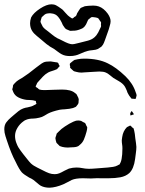

<svg xmlns="http://www.w3.org/2000/svg" viewBox="-31 -814 673 894"><path d="M316 -535Q319 -536 323.5 -536.5Q328 -537 330 -538Q345 -541 361 -541Q427 -541 471 -519Q509 -501 553 -459Q588 -425 601 -384Q602 -382 603.5 -377.5Q605 -373 605 -371V-370Q605 -368 604 -365.5Q603 -363 603 -361Q602 -360 601.5 -357Q601 -354 600 -353L592 -354Q584 -354 581 -355L578 -359Q569 -370 568 -373Q562 -382 559 -393Q553 -407 549 -413Q540 -426 522.5 -436Q505 -446 497 -451Q490 -456 480 -464.5Q470 -473 462 -476Q451 -481 432 -481Q419 -481 412 -480L362 -477L349 -476Q336 -476 326 -479Q323 -480 318 -481Q313 -482 311 -484Q309 -485 306 -488.5Q303 -492 300 -494Q296 -498 296 -498Q295 -499 295.5 -501Q296 -503 296 -503Q294 -509 294 -515Q294 -518 296.5 -520Q299 -522 300 -523Q312 -533 316 -535ZM570 -227Q571 -227 573 -228.5Q575 -230 576 -229Q578 -228 580.5 -225.5Q583 -223 584 -221Q590 -218 591 -216Q592 -214 592.5 -210.5Q593 -207 594 -205Q597 -193 599 -170Q603 -145 604 -130Q604 -117 601.5 -100Q599 -83 598 -73Q592 -28 571 -8Q554 7 529.5 11.5Q505 16 476 16H439Q424 15 392 17L355 16Q321 16 303 24Q298 26 282 35L264 44Q229 59 200 60Q176 60 159 51Q152 47 142 38Q132 29 125 24Q115 17 105 13Q81 -1 71 -11Q59 -24 41 -62Q21 -99 1 -160Q0 -163 -5.5 -180Q-11 -197 -11 -212Q-11 -232 -1.5 -244.5Q8 -257 19.5 -266.5Q31 -276 34 -279Q44 -288 55 -296.5Q66 -305 77 -309Q88 -313 97 -314Q118 -318 127 -324Q130 -325 133.5 -327Q137 -329 139 -331Q139 -332 137 -336Q137 -342 135 -344Q134 -345 130 -345Q127 -346 123 -347Q119 -348 113 -348Q106 -349 92 -349Q71 -352 54.5 -360.5Q38 -369 31 -385Q30 -388 28.5 -391.5Q27 -395 26 -398Q26 -400 29 -409Q29 -417 31 -419Q32 -421 38 -427Q46 -436 57.5 -443Q69 -450 73 -452Q100 -469 138 -500Q143 -503 153.5 -511.5Q164 -520 173 -524Q182 -528 205 -528Q221 -526 230 -524Q236 -524 238 -522Q241 -521 244 -511Q245 -510 246 -509Q247 -508 247 -506Q246 -505 245 -504Q244 -503 243 -502Q241 -500 238 -496Q235 -492 232 -491Q230 -490 222 -487Q198 -480 191 -475Q180 -469 168.5 -457Q157 -445 153 -440Q145 -432 144 -430Q142 -428 140.5 -424Q139 -420 138 -418Q137 -417 136 -414.5Q135 -412 135 -411Q135 -409 144 -404Q150 -398 153 -397Q155 -396 158.5 -396Q162 -396 164 -395Q177 -394 192 -395Q211 -395 220 -396L258 -397Q300 -397 318 -381Q319 -380 321.5 -378.5Q324 -377 326 -374L331 -364Q332 -362 333.5 -359Q335 -356 335 -354Q336 -352 335.5 -348.5Q335 -345 335 -343Q335 -335 334 -333Q333 -330 331.5 -328Q330 -326 329 -325Q328 -324 326 -321Q324 -318 321 -316Q318 -314 315 -313.5Q312 -313 309 -311Q296 -307 269 -305Q261 -305 247 -303Q211 -295 192 -285Q187 -282 175 -275Q163 -268 152 -266Q145 -264 136.5 -263Q128 -262 125 -262Q102 -262 88 -255Q86 -255 78 -249Q61 -237 50 -218.5Q39 -200 39 -181Q39 -162 47 -144Q53 -128 65 -112.5Q77 -97 79 -94Q85 -87 95 -74Q105 -61 113 -53Q125 -42 143 -33.5Q161 -25 166 -22Q185 -12 197.5 -7.5Q210 -3 224 -3Q235 -3 245 -7Q255 -11 269 -19L290 -29Q308 -34 325 -34Q339 -34 354 -31Q359 -30 366.5 -29Q374 -28 383 -28Q396 -28 420 -30Q454 -32 471 -34Q483 -35 495.5 -37Q508 -39 517 -44Q519 -46 521.5 -46.5Q524 -47 526 -49L531 -59Q536 -71 538 -96Q539 -105 539 -123Q539 -133 537.5 -142Q536 -151 536 -161Q536 -166 538 -176Q542 -204 560 -222ZM582 -297Q582 -297 584 -295L590 -286Q593 -283 593 -282Q592 -281 591.5 -281.5Q591 -282 590 -281L579 -277L577 -276Q576 -278 575.5 -281.5Q575 -285 576 -288Q577 -289 578.5 -292Q580 -295 582 -297ZM340 -139Q335 -134 332 -133Q323 -128 300 -128L285 -127Q271 -127 259 -130Q247 -134 247 -134Q247 -134 240 -141Q238 -143 236 -145Q234 -147 232 -149L229 -159Q229 -162 228 -164.5Q227 -167 227 -170Q227 -173 228 -176Q229 -179 230 -181L233 -192Q235 -194 237.5 -196.5Q240 -199 242 -201Q254 -214 271 -225Q288 -236 292 -238Q314 -250 323 -252L333 -253Q339 -253 347 -251Q349 -250 357 -245Q358 -245 360 -244Q362 -243 365 -241Q367 -239 368.5 -235Q370 -231 371 -229L375 -222V-219Q375 -212 372 -201Q366 -179 359.5 -164Q353 -149 340 -139ZM458 -628Q457 -625 453 -615Q449 -605 443 -599Q442 -597 440 -596Q438 -595 437 -594Q434 -592 431 -590Q428 -588 425 -586Q417 -582 400.5 -580.5Q384 -579 378 -577L362 -572Q354 -569 342 -563.5Q330 -558 321 -556Q309 -553 294 -553Q272 -553 257 -561Q249 -565 238.5 -573Q228 -581 221 -586L202 -597Q190 -604 158 -632Q154 -636 140 -647Q126 -658 118 -671Q109 -686 109 -706Q109 -718 114 -733Q125 -754 155.5 -774Q186 -794 209 -794Q221 -794 230.5 -789Q240 -784 255 -773Q260 -770 265 -764Q270 -758 273 -755Q287 -739 294 -735Q296 -734 300 -731Q304 -728 306 -728Q308 -729 311 -731Q314 -733 315 -735Q319 -736 323 -740Q326 -745 328 -752Q330 -756 333 -760Q336 -764 338 -768Q340 -770 342 -773.5Q344 -777 347 -778Q351 -779 355.5 -781.5Q360 -784 364 -785Q367 -786 372.5 -786Q378 -786 381 -787L403 -788Q418 -788 429 -784Q452 -776 471 -750Q484 -731 484 -715Q484 -706 480 -693.5Q476 -681 475 -676ZM395 -734Q394 -734 391.5 -732Q389 -730 388 -729Q386 -727 383.5 -725.5Q381 -724 379 -721Q377 -718 374.5 -711Q372 -704 370 -701Q364 -690 357 -685Q355 -683 352.5 -682Q350 -681 348 -680Q326 -670 308 -671Q306 -671 301.5 -670.5Q297 -670 294 -671L287 -674Q285 -675 281 -676.5Q277 -678 275 -680Q272 -682 270.5 -684.5Q269 -687 268 -688Q261 -696 256 -710Q248 -726 241 -734Q232 -745 223 -748Q221 -749 217.5 -750Q214 -751 212 -751Q201 -753 196 -752Q194 -752 188.5 -751Q183 -750 180 -748Q177 -747 167 -737Q164 -736 163 -733Q162 -731 161 -726.5Q160 -722 159 -720Q159 -718 158 -715Q157 -712 158 -711Q158 -710 160 -706L168 -690Q175 -680 194 -667Q199 -663 212 -652.5Q225 -642 236 -636Q241 -634 247 -631Q253 -628 259 -625Q291 -608 305 -608Q313 -608 323.5 -611Q334 -614 340 -615Q349 -618 369.5 -622.5Q390 -627 402 -635Q411 -641 418 -650Q427 -662 434 -679L439 -689Q440 -692 439.5 -695.5Q439 -699 439 -700Q439 -702 439.5 -705.5Q440 -709 439 -711Q438 -713 435 -716.5Q432 -720 431 -723Q429 -724 428.5 -726Q428 -728 426 -729Q424 -731 413 -733Q411 -733 404.5 -734Q398 -735 395 -734Z"/></svg>

Font: Rubik-Burned
Style: Regular
Weight: 400
Designer: NaN (generative design), Hubert & Fischer (Rubik source font outlines)
Foundry: NaN, Hubert & Fischer
Version: Version 1.000